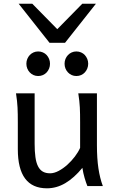

<svg xmlns="http://www.w3.org/2000/svg" viewBox="-20 -999 619 1031"><path d="M449.2 0Q445.8 -8.3 441.9 -19.5Q438 -30.8 434.3 -43.5Q430.7 -56.2 427.5 -70.1Q424.3 -84 422.4 -97.7Q377.9 -43.5 330.8 -15.6Q283.7 12.2 231.9 12.2Q75.7 12.2 75.7 -197.8V-341.8Q75.7 -365.2 75.4 -384.3Q75.2 -403.3 74.2 -421.1Q73.2 -439 71.3 -457.5Q69.3 -476.1 65.9 -498H166V-227.1Q166 -185.5 170.2 -155.5Q174.3 -125.5 184.1 -106.2Q193.8 -86.9 209.7 -77.6Q225.6 -68.4 249 -68.4Q270.5 -68.4 294.9 -81.3Q319.3 -94.2 341.6 -114.3Q363.8 -134.3 382.1 -158.4Q400.4 -182.6 410.2 -205.1V-341.8Q410.2 -365.7 409.9 -385Q409.7 -404.3 408.7 -421.9Q407.7 -439.5 405.8 -457.5Q403.8 -475.6 400.4 -498H500.5V-219.7Q500.5 -148.4 508.5 -95Q516.6 -41.5 532.2 0ZM121.6 -656.7Q121.6 -670.4 126.5 -682.4Q131.3 -694.3 139.9 -703.4Q148.4 -712.4 159.9 -717.5Q171.4 -722.7 185.1 -722.7Q198.7 -722.7 210.4 -717.5Q222.2 -712.4 230.5 -703.4Q238.8 -694.3 243.7 -682.4Q248.5 -670.4 248.5 -656.7Q248.5 -643.1 243.7 -631.1Q238.8 -619.1 230.5 -610.1Q222.2 -601.1 210.4 -595.9Q198.7 -590.8 185.1 -590.8Q171.4 -590.8 159.9 -595.9Q148.4 -601.1 139.9 -610.1Q131.3 -619.1 126.5 -631.1Q121.6 -643.1 121.6 -656.7ZM326.7 -656.7Q326.7 -670.4 331.5 -682.4Q336.4 -694.3 345 -703.4Q353.5 -712.4 365 -717.5Q376.5 -722.7 390.1 -722.7Q403.8 -722.7 415.5 -717.5Q427.2 -712.4 435.5 -703.4Q443.8 -694.3 448.7 -682.4Q453.6 -670.4 453.6 -656.7Q453.6 -643.1 448.7 -631.1Q443.8 -619.1 435.5 -610.1Q427.2 -601.1 415.5 -595.9Q403.8 -590.8 390.1 -590.8Q376.5 -590.8 365 -595.9Q353.5 -601.1 345 -610.1Q336.4 -619.1 331.5 -631.1Q326.7 -643.1 326.7 -656.7ZM153.3 -979 287.6 -842.3 421.9 -979H495.1L329.1 -769H246.1L80.1 -979Z"/></svg>

Font: Andika Eur
Style: Regular
Weight: 400
Designer: Victor Gaultney, Annie Olsen, Julie Remington, Don Collingsworth, Eric Hays, Becca Hirsbrunner
Foundry: SIL International
Version: Version 5.000